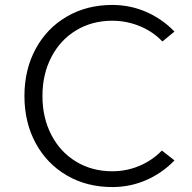

<svg xmlns="http://www.w3.org/2000/svg" viewBox="-20 -750 778 778"><path d="M79 -361Q79 -468 124.5 -552Q170 -636 251 -683Q332 -730 435 -730Q508 -730 573 -701.5Q638 -673 687 -622L638 -582Q600 -622 546.5 -644Q493 -666 435 -666Q353 -666 288.5 -627Q224 -588 188 -518.5Q152 -449 152 -361Q152 -273 188 -203.5Q224 -134 288.5 -95Q353 -56 435 -56Q493 -56 545 -78Q597 -100 636 -140L687 -100Q638 -49 573 -20.5Q508 8 435 8Q332 8 251 -39Q170 -86 124.5 -170Q79 -254 79 -361Z"/></svg>

Font: SUITE
Style: Regular
Weight: 400
Designer: Sun
Foundry: Sun
Version: Version 2.040